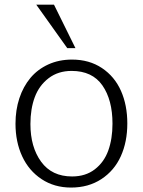

<svg xmlns="http://www.w3.org/2000/svg" viewBox="-20 -804 621 835"><path d="M272.5 -594.7 137.7 -783.7H214.8L308.1 -594.7ZM293.5 -36.6Q352.1 -36.6 392.3 -67.6Q432.6 -98.6 450.9 -149.4Q469.2 -200.2 469.2 -266.1Q469.2 -369.6 425.3 -432.6Q381.3 -495.6 291.5 -495.6Q232.9 -495.6 191.7 -464.1Q150.4 -432.6 131.3 -381.6Q112.3 -330.6 112.3 -264.6Q112.3 -164.6 158.9 -100.6Q205.6 -36.6 293.5 -36.6ZM289.1 11.7Q216.3 11.7 160.9 -24.9Q105.5 -61.5 76.4 -124.3Q47.4 -187 47.4 -266.1Q47.4 -325.7 64.2 -376.7Q81.1 -427.7 112.3 -465.1Q143.6 -502.4 189.9 -523.7Q236.3 -544.9 293 -544.9Q368.2 -544.9 423.3 -508.1Q478.5 -471.2 506.1 -408.9Q533.7 -346.7 533.7 -267.1Q533.7 -187 505.4 -124.5Q477.1 -62 420.9 -25.1Q364.7 11.7 289.1 11.7Z"/></svg>

Font: Oxygen Light
Style: Regular
Weight: 300
Designer: vernon adams
Foundry: Vernon Adams
Version: Version Release 0.2.3 webfont; ttfautohint (v0.93.3-1d66) -l